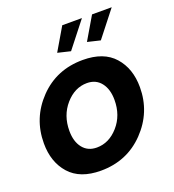

<svg xmlns="http://www.w3.org/2000/svg" viewBox="-134 -832 854 945"><g transform="rotate(-20 293.0 -359.0)"><path d="M296 -593 229 -609 299 -728H402ZM452 -593 385 -609 455 -728H558ZM15 -212Q15 -344 106 -438.5Q197 -533 335 -533Q444 -533 499 -471Q554 -409 554 -311Q554 -180 462.5 -85Q371 10 234 10Q125 10 70 -52Q15 -114 15 -212ZM415 -295Q415 -351 388.5 -385Q362 -419 315 -419Q251 -419 202.5 -363.5Q154 -308 154 -227Q154 -171 180.5 -137.5Q207 -104 254 -104Q318 -104 366.5 -159Q415 -214 415 -295Z"/></g></svg>

Font: Raleway-v4020
Style: Bold Italic
Weight: 700
Italic angle: -12°
Designer: Matt McInerney, Pablo Impallari, Rodrigo Fuenzalida
Foundry: Matt McInerney, Pablo Impallari, Rodrigo Fuenzalida
Version: Version 4.020;PS 004.020;hotconv 1.0.88;makeotf.lib2.5.64775